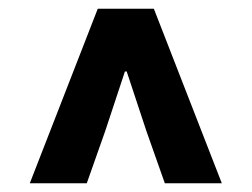

<svg xmlns="http://www.w3.org/2000/svg" viewBox="-20 -690 574 438"><path d="M48 -272 203 -670H331L486 -272H356L314 -391L269 -527H265L220 -391L178 -272Z"/></svg>

Font: Source Sans 3 ExtraBold
Style: Regular
Weight: 800
Designer: Paul D. Hunt
Foundry: Adobe
Version: Version 3.052;hotconv 1.1.0;makeotfexe 2.6.0